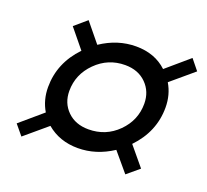

<svg xmlns="http://www.w3.org/2000/svg" viewBox="-94 -722 790 731"><g transform="rotate(20 301.5 -356.0)"><path d="M149 -180 59 -104 25 -145 115 -222Q90 -264 90 -316Q90 -414 162 -489L99 -566L148 -608L211 -531Q278 -576 353 -576Q429 -576 478 -530L569 -608L603 -566L512 -489Q537 -447 537 -395Q537 -297 465 -222L529 -145L480 -104L416 -180Q349 -136 275 -136Q201 -136 149 -180ZM289 -217Q359 -217 407.5 -265.5Q456 -314 456 -381Q456 -430 423.5 -462.5Q391 -495 338 -495Q269 -495 220 -446Q171 -397 171 -330Q171 -281 203.5 -249Q236 -217 289 -217Z"/></g></svg>

Font: Creato Display Medium
Style: Italic
Weight: 500
Italic angle: -10°
Version: Version 1.000